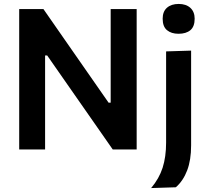

<svg xmlns="http://www.w3.org/2000/svg" viewBox="-20 -759 1062 975"><path d="M77.5 0V-713H200.5Q255 -634.5 304.5 -563.5Q354 -492.5 403 -422L531.5 -237.5H542V-713H674V0H552.5Q507 -65 457.8 -135.8Q408.5 -206.5 349.5 -291L219.5 -477.5H209V0ZM747.5 196Q788 148 805.8 92.8Q823.5 37.5 823.5 -35V-498L950.5 -502V-20.5Q950.5 53.5 930.5 106.2Q910.5 159 873 192ZM886.5 -587.5Q850 -587.5 828 -605.8Q806 -624 806 -664Q806 -700.5 828 -719.8Q850 -739 887.5 -739Q925 -739 946.8 -719Q968.5 -699 968.5 -664Q968.5 -624 946.8 -605.8Q925 -587.5 886.5 -587.5Z"/></svg>

Font: Commissioner SemiBold
Style: Regular
Weight: 600
Designer: Kostas Bartsokas
Foundry: Kostas Bartsokas
Version: Version 1.000; ttfautohint (v1.8.3)